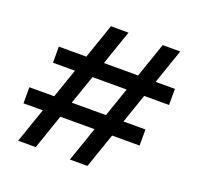

<svg xmlns="http://www.w3.org/2000/svg" viewBox="-125 -852 1020 987"><g transform="rotate(20 385.0 -358.0)"><path d="M602 -716H698L451 0H355ZM32 -278H667V-190H32ZM319 -716H415L168 0H72ZM103 -526H738V-438H103Z"/></g></svg>

Font: Uncut Sans Variable
Style: Regular
Weight: 400
Designer: Kasper Nordkvist
Foundry: UNCUT.wtf
Version: Version 1.304;Glyphs 3.2 (3246)